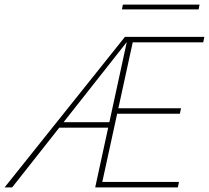

<svg xmlns="http://www.w3.org/2000/svg" viewBox="-51 -819 913 839"><path d="M-31 0 495 -658H521L2 0ZM194 -261 207 -285H443L438 -261ZM444 -322 449 -346H740L735 -322ZM365 0 508 -658H842L837 -634H529L396 -24H731L726 0ZM482 -778 486 -799H821L817 -778Z"/></svg>

Font: Ysabeau Infant Thin
Style: Italic
Weight: 250
Italic angle: -12°
Designer: Christian Thalmann (Catharsis Fonts)
Version: Version 2.001;gftools[0.9.30]; featfreeze: ss01,ss02,lnum